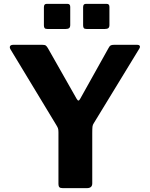

<svg xmlns="http://www.w3.org/2000/svg" viewBox="-20 -974 775 994"><path d="M689.6 -742Q700.3 -742 703.4 -736.5Q706.4 -731 701.3 -722.4L465.9 -336.7Q460 -328.4 458.8 -318.7Q457.6 -309 457.6 -283.9V-24.4Q457.6 0 429.8 0H304.6Q291.9 0 287.2 -5.1Q282.6 -10.3 282.6 -21V-290Q282.6 -303.7 279.8 -310.8Q277 -317.8 271.2 -327.1L34.3 -718.6Q28.5 -728.6 32.3 -735.3Q36 -742 49.4 -742H199.3Q212 -742 217.1 -738.2Q222.3 -734.4 228.1 -724.4L376.1 -463.6Q381.7 -453.8 385.8 -453.4Q389.8 -453.1 395.1 -462.4L541.4 -724.4Q546.9 -735.4 552.6 -738.7Q558.3 -742 570.3 -742H689.6ZM343.6 -938.3V-844.5Q343.6 -833.2 338 -828.6Q332.4 -823.9 319.5 -823.9H226.2Q214.9 -823.9 211.1 -828.4Q207.3 -832.9 207.3 -842.5V-936.9Q207.3 -954 221.3 -954H329.6Q343.6 -954 343.6 -938.3ZM546.5 -938.3V-844.5Q546.5 -833.2 540.9 -828.6Q535.4 -823.9 522.4 -823.9H429.1Q417.8 -823.9 414 -828.4Q410.3 -832.9 410.3 -842.5V-936.9Q410.3 -954 424.3 -954H532.5Q546.5 -954 546.5 -938.3Z"/></svg>

Font: Libre Franklin Thin
Style: Regular
Weight: 100
Designer: Pablo Impallari, Rodrigo Fuenzalida, Nhung Nguyen
Foundry: Impallari Type
Version: Version 3.000